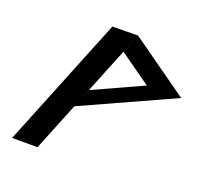

<svg xmlns="http://www.w3.org/2000/svg" viewBox="-140 -983 1190 1140"><g transform="rotate(20 455.5 -413.5)"><path d="M331.7 -303 543.4 -827 382 -825 48.7 0H209.3ZM331.7 -303 911 -566 543.4 -827 495.4 -707 694.3 -566 380.6 -423Z"/></g></svg>

Font: Hussar
Style: BdWideOblFour
Weight: 700
Foundry: Cannot Into Space Fonts
Version: Version 2.00